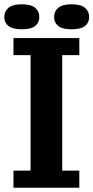

<svg xmlns="http://www.w3.org/2000/svg" viewBox="-23 -878 437 898"><path d="M120 -620H40V-700H348V-620H268V-80H348V0H40V-80H120ZM-3 -798Q-3 -825 16.5 -841.5Q36 -858 80 -858Q122 -858 141.5 -841.5Q161 -825 161 -798Q161 -772 141.5 -756.5Q122 -741 80 -741Q36 -741 16.5 -756.5Q-3 -772 -3 -798ZM230 -798Q230 -825 249.5 -841.5Q269 -858 311 -858Q355 -858 374.5 -841.5Q394 -825 394 -798Q394 -772 374.5 -756.5Q355 -741 311 -741Q269 -741 249.5 -756.5Q230 -772 230 -798Z"/></svg>

Font: PT Sans Caption
Style: Bold
Weight: 700
Designer: A.Korolkova, O.Umpeleva, V.Yefimov
Foundry: ParaType Ltd
Version: Version 2.003W OFL